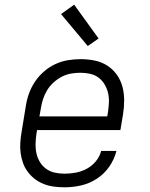

<svg xmlns="http://www.w3.org/2000/svg" viewBox="-20 -790 640 818"><path d="M255 8Q232 8 209.5 5Q187 2 166.5 -6Q146 -14 129 -27Q112 -40 99 -57Q86 -74 78.5 -94.5Q71 -115 68 -137Q65 -159 66.5 -182Q68 -205 72 -228L90 -338Q94 -365 103.5 -391.5Q113 -418 129 -442Q145 -466 167.5 -485.5Q190 -505 216 -517Q242 -529 269.5 -533.5Q297 -538 324 -538Q354 -538 383.5 -532Q413 -526 437 -510.5Q461 -495 477.5 -472Q494 -449 501.5 -421Q509 -393 509 -362.5Q509 -332 504 -302L493 -236H138L135 -218Q132 -197 131.5 -176Q131 -155 135.5 -135.5Q140 -116 150.5 -99Q161 -82 177 -70.5Q193 -59 213.5 -54.5Q234 -50 255 -50Q279 -50 303 -54.5Q327 -59 349.5 -71Q372 -83 388.5 -103Q405 -123 411 -147H476Q467 -111 445.5 -80Q424 -49 392.5 -28.5Q361 -8 325.5 0Q290 8 255 8ZM148 -294H437L440 -312Q443 -332 444 -353Q445 -374 440.5 -393.5Q436 -413 425.5 -430.5Q415 -448 399.5 -459.5Q384 -471 364 -475.5Q344 -480 323 -480Q303 -480 282.5 -476.5Q262 -473 243 -463Q224 -453 208 -438.5Q192 -424 181 -406Q170 -388 163.5 -368Q157 -348 154 -328ZM354 -594 240 -730 296 -770 400 -626Z"/></svg>

Font: Iosevka Slab LtExObl
Style: Regular
Weight: 300
Width: 7
Italic angle: -9°
Monospace: yes
Designer: Belleve Invis
Foundry: Belleve Invis
Version: Version 11.1.0; ttfautohint (v1.8.3)